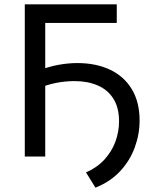

<svg xmlns="http://www.w3.org/2000/svg" viewBox="-20 -720 698 883"><path d="M94 0V-700H517V-614.5H188V0ZM419 143 375.5 73Q427 50.5 460.8 13.2Q494.5 -24 511 -69.2Q527.5 -114.5 527.5 -161.5Q527.5 -225.5 501.2 -266.5Q475 -307.5 429 -327.2Q383 -347 323.5 -347Q280 -347 238.2 -338.8Q196.5 -330.5 152.5 -312.5V-393.5Q201 -413 247 -421.5Q293 -430 335 -430Q421.5 -430 486 -399.5Q550.5 -369 586.2 -309.8Q622 -250.5 622 -165.5Q622 -103 600 -42.5Q578 18 533 66.8Q488 115.5 419 143Z"/></svg>

Font: Geologica Cursive Light
Style: Regular
Weight: 300
Designer: Sindre Bremnes, Frode Helland
Foundry: Monokrom Skriftforlag AS
Version: Version 1.010;gftools[0.9.28]